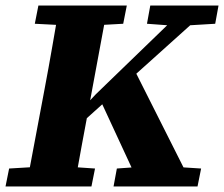

<svg xmlns="http://www.w3.org/2000/svg" viewBox="-32 -675 811 695"><path d="M-12 0 1 -65 135 -73H194L312 -65L299 0ZM63 0 130 -356Q144 -430 157 -505Q170 -580 183 -655H358L292 -299Q278 -224 264 -149Q250 -74 237 0ZM94 -589 107 -655H427L414 -589L288 -582H230ZM212 -184 208 -271H256L315 -334L647 -655H736ZM476 0 331 -313 452 -427 667 0ZM379 0 391 -65 503 -73H571L696 -65L683 0ZM500 -589 512 -655H759L747 -589L630 -582H595Z"/></svg>

Font: Source Serif 4 ExtraBold
Style: Italic
Weight: 800
Italic angle: -12°
Designer: Frank Grießhammer
Foundry: Adobe Systems Incorporated
Version: Version 4.004;hotconv 1.0.116;makeotfexe 2.5.65601